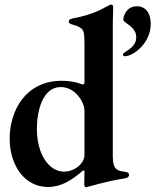

<svg xmlns="http://www.w3.org/2000/svg" viewBox="-20 -794 669 827"><path d="M245.7 -446C88.4 -446 21.7 -314.6 21.7 -197.1C21.7 -83.1 84.5 11.4 187.1 11.4C242.9 11.4 289.8 -17.8 335.6 -57.9C341.6 -62.1 343.4 -61.1 343.8 -53.6C343.8 -35.9 343.4 -16.7 343 -2.5C342.7 9.2 344.5 12.4 351.6 12.4C356.2 12.4 429.7 -12.1 518.8 -25.9C529.8 -27.7 535.9 -34.8 535.9 -39.1C535.9 -49.7 528.8 -52.6 518.8 -54C498.2 -57.2 466.3 -55.4 466.3 -113.6H465.9V-711.3L466.3 -711.6C466.3 -730.1 467.7 -752.1 467.7 -762.8C467.7 -770.6 464.5 -774.1 458.8 -774.1C454.9 -774.1 452.4 -773.1 447.8 -770.2C405.9 -747.2 367.5 -729 302.2 -716.6C285.9 -713.4 276.3 -710.6 276.3 -701.3C276.3 -693.9 281.6 -691.1 292.3 -688.2C341.6 -674.7 343.4 -661.9 343.4 -615.1L343.8 -615.4V-438.9C343.4 -430.8 340.9 -429 332.7 -431.1L331 -431.8C307.9 -440.7 277.7 -446 245.7 -446ZM138.8 -239.3C138.8 -311.4 161.6 -419 241.5 -419C305.4 -419 343.8 -352.6 343.8 -317.8V-127.1C343.8 -88.1 299.4 -54.7 255.7 -54.7C190 -54.7 138.8 -131 138.8 -239.3ZM509.6 -558.6C509.6 -554.7 511.4 -552.2 517.8 -551.8C554.3 -552.2 629.3 -607.6 629.3 -691.4C629.3 -736.5 608.3 -767 569.6 -767C520.2 -767 511 -717.3 510.7 -709.9C511 -693.5 566.8 -682.2 566.8 -633.5C566.8 -594.8 532 -579.2 514.9 -566.8C511 -564.3 509.6 -561.8 509.6 -558.6Z"/></svg>

Font: Margiela Serif Semibold
Style: Regular
Weight: 600
Designer: Andreas Faust, Stefan Endress
Version: Version 1.002;FEAKit 1.0